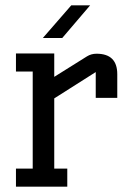

<svg xmlns="http://www.w3.org/2000/svg" viewBox="-20 -702 501 722"><path d="M421 -334H340V-431L184 -332V-68H233V0H40V-68H103V-433H40V-501H184V-413L307 -490Q323 -500 343 -500Q421 -500 421 -423ZM141 -559 248 -682H319L214 -559Z"/></svg>

Font: Kelly Slab
Style: Regular
Weight: 400
Designer: Denis Masharov
Foundry: Denis Masharov
Version: Version 1.001